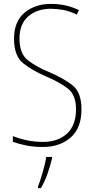

<svg xmlns="http://www.w3.org/2000/svg" viewBox="-20 -744 485 985"><path d="M228 -376Q167 -401 123.5 -434.5Q80 -468 80 -546Q80 -621 125 -660Q170 -699 241 -699Q270 -699 304 -693Q338 -687 374 -669L385 -692Q320 -724 242 -724Q160 -724 106 -679Q52 -634 52 -545Q52 -457 99 -419.5Q146 -382 214 -353Q289 -321 329.5 -288.5Q370 -256 370 -183Q370 -101 323.5 -58.5Q277 -16 201 -16Q157 -16 117 -24.5Q77 -33 46 -46V-17Q77 -5 115.5 2.5Q154 10 200 10Q287 10 342.5 -38.5Q398 -87 398 -183Q398 -270 352 -306.5Q306 -343 228 -376ZM217 61Q213 92 199 140Q185 188 175 213V221H190Q210 187 224 146.5Q238 106 247 69V61Z"/></svg>

Font: Noto Sans Display SemiCondensed Thin
Style: Regular
Weight: 250
Width: 4
Designer: Monotype Design team
Foundry: Monotype Imaging Inc.
Version: 1.000